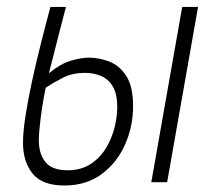

<svg xmlns="http://www.w3.org/2000/svg" viewBox="-20 -538 626 567"><path d="M169.9 9.8Q104.5 9.8 76.2 -25.4Q47.9 -60.5 47.9 -116.7Q47.9 -147.5 54.9 -193.4Q62 -239.3 73.7 -293.9Q85.4 -348.6 99.9 -406Q114.3 -463.4 128.9 -517.6H174.8Q156.2 -447.3 143.6 -396.7Q130.9 -346.2 124.5 -321.8Q158.7 -349.6 188.7 -358.6Q218.8 -367.7 243.7 -367.7Q271.5 -367.7 301.5 -356.7Q331.5 -345.7 352.3 -314.7Q373 -283.7 373 -224.1Q373 -165 349.4 -111.3Q325.7 -57.6 280.3 -23.9Q234.9 9.8 169.9 9.8ZM115.2 -279.3Q106 -235.8 100.3 -191.4Q94.7 -147 94.7 -123.5Q94.7 -83.5 114.3 -59.3Q133.8 -35.2 179.2 -35.2Q219.7 -35.2 247.8 -53.7Q275.9 -72.3 293.2 -101.1Q310.5 -129.9 318.4 -161.9Q326.2 -193.8 326.2 -221.2Q326.2 -261.2 312.7 -283.2Q299.3 -305.2 277.6 -314Q255.9 -322.8 231.4 -322.8Q193.8 -322.8 166 -308.6Q138.2 -294.4 115.2 -279.3ZM426.8 0 518.1 -517.6H564.9L473.6 0Z"/></svg>

Font: Cascadia Code NF ExtraLight
Style: Italic
Weight: 200
Italic angle: -10°
Monospace: yes
Designer: Aaron Bell
Foundry: Saja Typeworks
Version: Version 2404.023; ttfautohint (v1.8.4)